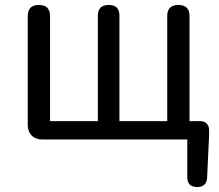

<svg xmlns="http://www.w3.org/2000/svg" viewBox="-20 -563 885 775"><path d="M92 -271V-58C92 -23 115 0 150 0H414H736V153C736 179 750 192 776 192C801 192 815 179 816 154L824 -17V-38C824 -60 810 -74 788 -74H745V-498C745 -528 730 -543 700 -543C670 -543 655 -528 655 -498V-74H462V-500C462 -529 448 -543 419 -543C390 -543 375 -529 375 -500V-74H182V-498C182 -528 167 -543 137 -543C107 -543 92 -528 92 -498Z"/></svg>

Font: GenSenRounded2 TW R
Style: Regular
Weight: 400
Version: Version 2.100;PS 2.1;hotconv 16.6.51;makeotf.lib2.5.65220 DE